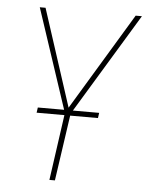

<svg xmlns="http://www.w3.org/2000/svg" viewBox="-50 -723 587 764"><g transform="rotate(5 243.0 -340.5)"><path d="M486 -681 245 -283H350L347 -262H236L198 0H176L213 -262H102L105 -283H210L78 -681H101L227 -293L461 -681Z"/></g></svg>

Font: Fira Sans Condensed Thin
Style: Italic
Weight: 250
Width: 3
Italic angle: -8°
Designer: Carrois Corporate & Edenspiekermann AG
Foundry: Carrois Corporate GbR & Edenspiekermann AG
Version: Version 4.203